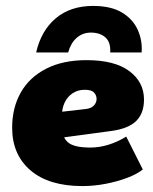

<svg xmlns="http://www.w3.org/2000/svg" viewBox="-20 -617 518 648"><path d="M258 11Q145 11 83 -42Q21 -95 21 -186Q21 -253 50 -304.5Q79 -356 135.5 -385Q192 -414 272 -414Q367 -414 416.5 -377Q466 -340 466 -281Q466 -235 440 -209Q414 -183 356 -175L111 -142V-231L269 -249Q288 -251 297 -261Q306 -271 306 -283Q306 -295 297.5 -304.5Q289 -314 266 -314Q243 -314 225.5 -302.5Q208 -291 198.5 -271.5Q189 -252 189 -226V-189Q189 -155 209 -137Q229 -119 285 -119Q315 -119 346 -128.5Q377 -138 406 -156L462 -45Q442 -29 408.5 -16.5Q375 -4 336 3.5Q297 11 258 11ZM102 -440Q119 -514 168.5 -555.5Q218 -597 294 -597Q355 -597 392 -574.5Q429 -552 445 -516Q461 -480 458 -440H352Q354 -475 335.5 -491Q317 -507 287 -507Q259 -507 239 -489.5Q219 -472 210 -440Z"/></svg>

Font: Rokkitt SemiBold Black
Style: Italic
Weight: 900
Italic angle: -9°
Version: Version 3.103